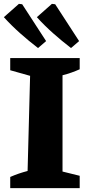

<svg xmlns="http://www.w3.org/2000/svg" viewBox="-20 -975 456 995"><path d="M33 0V-58Q56 -68 78 -75.5Q100 -83 123 -89L136 -582L33 -611V-674H393V-616Q373 -607 350.5 -599Q328 -591 304 -585V-86L393 -64V0ZM177 -726Q129 -763 84.5 -802.5Q40 -842 0 -886L78 -955L95 -953L219 -762ZM348 -726Q300 -763 255.5 -802.5Q211 -842 171 -886L249 -955L266 -953L390 -762Z"/></svg>

Font: Piazzolla Thin Black
Style: Regular
Weight: 900
Version: Version 2.005